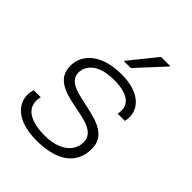

<svg xmlns="http://www.w3.org/2000/svg" viewBox="-208 -831 952 952"><g transform="rotate(45 268.0 -355.0)"><path d="M242 -575H292L423 -717L424 -720H359ZM79 -157H29C25 -144 23 -131 23 -118C23 -66 64 10 217 10C332 10 439 -31 439 -155C439 -332 124 -248 124 -376C124 -393 132 -475 276 -475C392 -475 409 -424 409 -395C409 -382 406 -371 406 -369H456C458 -371 460 -388 460 -399C460 -456 413 -521 282 -521C141 -521 72 -452 72 -371C72 -193 387 -288 387 -149C387 -84 327 -36 227 -36C132 -36 75 -68 75 -128C75 -137 76 -148 79 -157Z"/></g></svg>

Font: Chivo Light
Style: Italic
Weight: 300
Italic angle: -8°
Designer: Hector Gatti
Foundry: Omnibus-Type
Version: Version 1.003;PS 001.003;hotconv 1.0.70;makeotf.lib2.5.58329